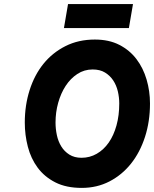

<svg xmlns="http://www.w3.org/2000/svg" viewBox="-20 -905 752 937"><path d="M312 -885H629L609 -768H292ZM379 12Q303 12 250 -15Q197 -42 164 -86.5Q131 -131 116 -188.5Q101 -246 101 -307Q101 -391 124.5 -465Q148 -539 192 -593.5Q236 -648 299.5 -680Q363 -712 443 -712Q512 -712 562.5 -686Q613 -660 646 -616.5Q679 -573 695.5 -516.5Q712 -460 712 -400Q712 -312 687.5 -236.5Q663 -161 619 -106Q575 -51 514 -19.5Q453 12 379 12ZM378 -135Q418 -135 452 -154.5Q486 -174 510.5 -209Q535 -244 548.5 -293Q562 -342 562 -400Q562 -430 555 -459.5Q548 -489 532.5 -512.5Q517 -536 492.5 -551Q468 -566 432 -566Q391 -566 357.5 -544Q324 -522 300.5 -486Q277 -450 264 -403.5Q251 -357 251 -307Q251 -276 257.5 -245.5Q264 -215 279 -190.5Q294 -166 318.5 -150.5Q343 -135 378 -135Z"/></svg>

Font: Overpass Heavy
Style: Italic
Weight: 900
Italic angle: -10°
Designer: Delve Withrington, Dave Bailey
Foundry: Delve Fonts
Version: Version 3.000;DELV;Overpass